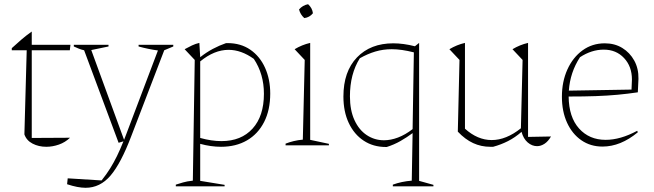

<svg xmlns="http://www.w3.org/2000/svg" viewBox="-20 -691 3111 913"><path d="M131 -541V-478H315L312 -452H131V-35L313 -36Q290 -14 260 -3.5Q230 7 200 7Q164 7 135 -8Q106 -23 96 -52L107 -452H36V-462Q59 -483 81.5 -502.5Q104 -522 131 -541Z M299 185 302 157 463 167Q487 137 504 109.5Q521 82 536 51.5Q551 21 567 -19L544 -12L380 -452Q366 -455 354 -460Q342 -465 331 -470V-478H496V-470L414 -453L570 -26Q575 -38 580 -52L731 -451Q686 -457 639 -470V-478H804V-470L761 -452L604 -43Q555 86 505.5 144Q456 202 387 202Q350 202 299 185Z M816 195V187Q832 182 850.5 176.5Q869 171 897 168L906 -406L858 -457Q876 -467 893 -475Q910 -483 928 -487L932 -419Q961 -442 992 -458.5Q1023 -475 1055 -486H1062Q1125 -486 1170.5 -454.5Q1216 -423 1240.5 -368.5Q1265 -314 1265 -246Q1265 -168 1236 -111Q1207 -54 1154.5 -23.5Q1102 7 1031 7Q983 7 932 -7V169L1048 188V195ZM1067 -454Q999 -454 932 -399V-35Q986 -20 1033 -20Q1127 -20 1181 -79.5Q1235 -139 1235 -245Q1235 -339 1187 -411Q1127 -454 1067 -454Z M1338 0V-8Q1356 -15 1376.5 -20Q1397 -25 1420 -27L1429 -406L1381 -457Q1416 -478 1455 -487V-26L1544 -7V0ZM1445 -671Q1465 -653 1468 -628Q1452 -608 1427 -605Q1408 -622 1402 -646Q1419 -666 1445 -671Z M1815 8Q1755 8 1709.5 -22Q1664 -52 1638.5 -106Q1613 -160 1613 -232Q1613 -351 1677.5 -418Q1742 -485 1850 -485Q1898 -485 1953 -471L1973 -487V169L2041 188V195H1848V187Q1889 172 1938 168L1942 -58Q1915 -38 1884.5 -20.5Q1854 -3 1819 8ZM1644 -233Q1644 -167 1665.5 -120Q1687 -73 1724 -48.5Q1761 -24 1806 -24Q1838 -24 1872.5 -37Q1907 -50 1942 -77L1948 -442Q1889 -457 1843 -457Q1802 -457 1765 -446Q1728 -435 1691 -414Q1644 -339 1644 -233Z M2157 -65 2165 -406 2117 -457Q2152 -478 2191 -487V-79Q2251 -25 2318 -25Q2387 -25 2457 -81L2465 -406L2417 -457Q2452 -478 2491 -487V-40L2600 -42Q2587 -19 2569.5 -7.5Q2552 4 2534 4Q2510 4 2489.5 -13.5Q2469 -31 2460 -64Q2429 -37 2395.5 -20Q2362 -3 2325 7H2311Q2268 7 2230 -10.5Q2192 -28 2157 -65Z M2845 6Q2788 6 2744.5 -24Q2701 -54 2676.5 -107.5Q2652 -161 2652 -231Q2652 -303 2678 -360.5Q2704 -418 2750 -451.5Q2796 -485 2856 -485Q2903 -485 2939 -463Q2975 -441 2996 -403Q3017 -365 3016 -316L3013 -252Q2965 -245 2917.5 -240.5Q2870 -236 2814 -234Q2758 -232 2684 -232Q2685 -134 2733.5 -80Q2782 -26 2860 -26Q2930 -26 3010 -69L3013 -62Q2931 6 2845 6ZM2738 -419Q2691 -347 2685 -260L2983 -265L2985 -313Q2985 -375 2947.5 -415Q2910 -455 2851 -455Q2793 -455 2738 -419Z"/></svg>

Font: Piazzolla Thin
Style: Regular
Weight: 100
Designer: Juan Pablo del Peral
Foundry: Huerta Tipografica
Version: Version 1.330